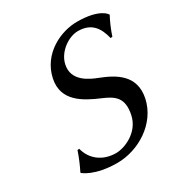

<svg xmlns="http://www.w3.org/2000/svg" viewBox="-159 -774 851 900"><g transform="rotate(-30 267.0 -324.0)"><path d="M236 -33C164 -33 111 -75 96 -137L86 -136C74 -100 60 -68 45 -38L46 -35C46 -35 96 10 218 10C333 10 456 -65 482 -186C506 -302 419 -349 342 -379C303 -394 219 -429 237 -512C250 -573 315 -618 366 -618C438 -618 468 -575 483 -513L493 -514C505 -550 518 -580 534 -610L532 -613C532 -613 506 -658 384 -658C297 -658 180 -605 154 -485C130 -373 224 -324 307 -289C363 -265 405 -239 386 -151C369 -70 285 -33 236 -33Z"/></g></svg>

Font: Libertinus Sans
Style: Italic
Weight: 400
Italic angle: -12°
Designer: Philipp H. Poll, Khaled Hosny
Foundry: Caleb Maclennan
Version: Version 7.050;RELEASE